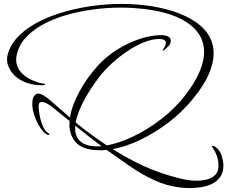

<svg xmlns="http://www.w3.org/2000/svg" viewBox="-20 -689 1166 985"><path d="M953 276Q940 276 927.5 275Q915 274 905 273Q835 265 770.5 235Q706 205 646 163.5Q586 122 527 80Q519 81 511 81.5Q503 82 495 82Q403 82 367 39Q331 -4 337 -68Q286 -110 251 -137.5Q216 -165 197 -166H195Q178 -166 178 -144Q178 -124 184 -94Q190 -64 201.5 -38.5Q213 -13 229 -5Q234 -3 234 0Q234 2 231 3Q228 4 223 2Q204 -7 187 -33Q170 -59 159 -89.5Q148 -120 146 -144Q144 -182 154.5 -195.5Q165 -209 175 -209Q198 -209 238 -174Q278 -139 339 -86Q349 -149 388 -220.5Q427 -292 483 -353Q524 -398 579 -433Q634 -468 694.5 -488.5Q755 -509 812 -509Q829 -508 842.5 -501.5Q856 -495 856 -481Q856 -463 844 -452Q832 -441 821 -431Q820 -430 817 -430.5Q814 -431 816 -435L825 -449Q831 -460 831 -469Q831 -489 797 -489Q761 -489 718.5 -472Q676 -455 633.5 -426.5Q591 -398 553.5 -363.5Q516 -329 489 -294Q435 -222 405.5 -163.5Q376 -105 368 -61Q385 -48 403 -33Q421 -18 441 -4Q463 12 484.5 27.5Q506 43 528 57Q590 46 663.5 11Q737 -24 808.5 -79Q880 -134 934 -205Q981 -267 1004 -321.5Q1027 -376 1027 -422Q1027 -518 935 -576.5Q843 -635 676 -647Q639 -650 600 -650Q528 -650 455 -640Q382 -630 315.5 -610.5Q249 -591 195 -560.5Q141 -530 106.5 -489.5Q72 -449 64 -397Q63 -393 63 -389.5Q63 -386 63 -382Q63 -351 81.5 -326Q100 -301 131 -284.5Q162 -268 197 -261Q212 -260 212 -256Q212 -253 201 -252Q180 -251 159.5 -254Q139 -257 120 -263Q65 -283 38.5 -320.5Q12 -358 17 -397Q26 -448 63.5 -491Q101 -534 159.5 -567Q218 -600 290.5 -622.5Q363 -645 443.5 -657Q524 -669 605 -669Q643 -669 680 -666Q763 -660 834.5 -641Q906 -622 960.5 -591Q1015 -560 1045.5 -516Q1076 -472 1076 -415Q1076 -366 1051 -308Q1026 -250 970 -182Q915 -114 844.5 -60.5Q774 -7 699.5 28.5Q625 64 558 76Q671 146 759 180.5Q847 215 928 232Q940 234 956 236Q972 238 989 238Q1016 238 1042 231.5Q1068 225 1084.5 208Q1101 191 1101 161Q1101 134 1092.5 110.5Q1084 87 1070 68Q1068 66 1068 62Q1068 59 1072 59Q1077 59 1086 65Q1109 82 1117.5 110.5Q1126 139 1126 160Q1126 196 1109.5 219Q1093 242 1067 254.5Q1041 267 1010.5 271.5Q980 276 953 276ZM480 62Q485 62 490.5 61.5Q496 61 501 61L438 13L366 -44Q362 8 391 35Q420 62 480 62Z"/></svg>

Font: WindSong
Style: Regular
Weight: 400
Designer: Robert E. Leuschke
Foundry: Robert E. Leuschke
Version: Version 1.010; ttfautohint (v1.8.3)